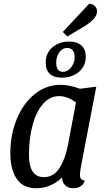

<svg xmlns="http://www.w3.org/2000/svg" viewBox="-20 -981 553 1021"><path d="M405 -51Q405 -23 431 -21Q425 -1 409 9.5Q393 20 370 20Q343 20 327 5Q311 -10 310 -37Q250 20 173 20Q102 20 68.5 -30.5Q35 -81 35 -167Q35 -265 69.5 -348.5Q104 -432 165 -481Q226 -530 302 -530Q349 -530 405 -509L492 -520L410 -93Q405 -63 405 -51ZM295 -470Q245 -470 208.5 -428Q172 -386 153 -315Q134 -244 134 -158Q134 -39 213 -39Q266 -39 297 -88.5Q328 -138 341 -208L384 -436Q364 -452 339.5 -461Q315 -470 295 -470ZM496 -920Q496 -898 474 -876Q452 -854 422 -837L338 -787L314 -811L454 -961Q473 -960 484.5 -949Q496 -938 496 -920ZM223 -648Q223 -699 259 -729.5Q295 -760 348 -760Q389 -760 412.5 -739.5Q436 -719 436 -680Q436 -629 399 -598.5Q362 -568 308 -568Q267 -568 245 -588Q223 -608 223 -648ZM377 -677Q377 -700 367 -713Q357 -726 337 -726Q312 -726 295.5 -703Q279 -680 279 -647Q279 -599 315 -599Q340 -599 358.5 -623Q377 -647 377 -677Z"/></svg>

Font: Sansita Light Italic
Style: Regular
Weight: 300
Italic angle: -11°
Designer: Pablo Cosgaya
Foundry: Omnibus-Type
Version: Version 1.006